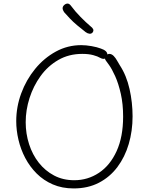

<svg xmlns="http://www.w3.org/2000/svg" viewBox="-20 -1036 831 1076"><path d="M545 -764Q563 -758 572.5 -749.5Q582 -741 582 -728Q582 -723 579.5 -718Q577 -713 572 -709.5Q567 -706 559.5 -706Q552 -706 541 -712Q528 -720 502.5 -727Q477 -734 441 -734Q366 -734 307 -700Q248 -666 207.5 -610Q167 -554 145.5 -486.5Q124 -419 124 -351Q124 -287 143 -228Q162 -169 197.5 -124Q233 -79 283 -52.5Q333 -26 396 -26Q472 -26 534.5 -67.5Q597 -109 633.5 -189Q670 -269 670 -383Q670 -453 657 -510.5Q644 -568 625.5 -609Q607 -650 591 -672Q579 -689 573.5 -696Q568 -703 568 -711Q568 -715 570 -719Q572 -723 575.5 -726.5Q579 -730 584 -732Q589 -734 594 -734Q607 -733 617.5 -722Q628 -711 636 -696.5Q644 -682 651 -671Q689 -613 706 -537Q723 -461 723 -384Q723 -302 701.5 -229Q680 -156 638 -100Q596 -44 534.5 -12Q473 20 393 20Q328 20 276 -2.5Q224 -25 185.5 -63.5Q147 -102 121.5 -150.5Q96 -199 83.5 -252.5Q71 -306 71 -357Q71 -437 99 -513Q127 -589 177 -650Q227 -711 293 -747Q359 -783 435 -783Q462 -783 493 -777.5Q524 -772 545 -764ZM460 -856Q433 -877 411 -895.5Q389 -914 372 -932Q355 -950 340 -967Q330 -982 331 -991.5Q332 -1001 340 -1008Q349 -1016 359 -1016Q369 -1016 379 -1002Q401 -972 431.5 -941Q462 -910 487 -889Q498 -881 502 -872.5Q506 -864 499 -854Q492 -846 481.5 -847Q471 -848 460 -856Z"/></svg>

Font: Playpen Sans ExtraLight
Style: Regular
Weight: 250
Designer: Laura Meseguer, Veronika Burian, José Scaglione
Foundry: TypeTogether
Version: Version 1.001